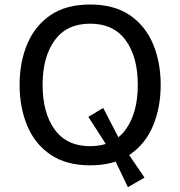

<svg xmlns="http://www.w3.org/2000/svg" viewBox="-20 -711 781 832"><path d="M606.4 58.6 534.2 100.1 461.9 -50.8 362.8 -204.6 427.2 -243.2 511.7 -80.1ZM370.6 -691.4Q475.6 -691.4 543.2 -644.8Q610.8 -598.1 643.6 -519.3Q676.3 -440.4 676.3 -343.3Q676.3 -246.1 643.6 -167Q610.8 -87.9 543.2 -41.3Q475.6 5.4 370.6 5.4Q266.1 5.4 198.2 -41.3Q130.4 -87.9 97.7 -167Q64.9 -246.1 64.9 -343.3Q64.9 -440.4 97.7 -519.3Q130.4 -598.1 198 -644.8Q265.6 -691.4 370.6 -691.4ZM370.6 -608.4Q269 -608.4 216.8 -536.1Q164.6 -463.9 164.6 -343.3Q164.6 -222.2 216.8 -149.9Q269 -77.6 370.6 -77.6Q472.7 -77.6 524.9 -150.1Q577.1 -222.7 577.1 -343.3Q577.1 -464.4 524.7 -536.4Q472.2 -608.4 370.6 -608.4Z"/></svg>

Font: Estedad-FD Medium
Style: Regular
Weight: 500
Designer: Amin Abedi
Version: Version 7.3